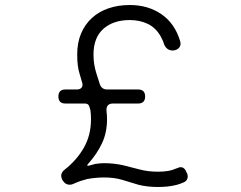

<svg xmlns="http://www.w3.org/2000/svg" viewBox="-20 -734 962 766"><path d="M231 -13 230 -14Q215 -40 239 -58Q287 -96 315 -145.5Q343 -195 343 -258Q343 -268 342.5 -276.5Q342 -285 341 -293L337 -307Q334 -321 319 -321H241Q213 -321 213 -349Q213 -377 241 -377H286Q300 -377 306 -385Q312 -393 307 -407L298 -438Q288 -468 288 -516Q288 -564 303.5 -600.5Q319 -637 347 -662.5Q375 -688 413.5 -701Q452 -714 498 -714Q571 -714 624.5 -677Q678 -640 699 -569Q703 -555 695.5 -545Q688 -535 674 -533Q660 -531 649.5 -538Q639 -545 634 -559Q632 -567 628.5 -574Q625 -581 621 -589Q601 -624 569 -639Q537 -654 498 -654Q432 -654 392.5 -619Q353 -584 353 -516Q353 -478 364 -443L378 -399Q385 -377 408 -377H531Q559 -377 559 -349Q559 -321 531 -321H431Q402 -321 405 -290Q406 -282 406.5 -274Q407 -266 407 -258Q407 -205 387 -162.5Q367 -120 333 -82Q321 -69 338 -74Q344 -76 349.5 -77Q355 -78 360 -80Q380 -83 395 -83Q433 -83 470 -75L537 -58Q570 -49 610 -49Q633 -49 650.5 -52Q668 -55 689 -64Q695 -67 701 -67Q713 -67 720 -55L724 -47Q731 -35 728 -23Q725 -11 712 -6Q705 -3 698 -0.5Q691 2 683 4Q667 8 649 10Q631 12 610 12Q567 12 532 3L466 -17Q435 -26 395 -26Q364 -26 329 -20Q317 -17 303 -12.5Q289 -8 274 -1Q267 3 258 3Q241 3 231 -13Z"/></svg>

Font: Higure Gothic
Style: Regular
Weight: 400
Designer: Yoshimichi Ohira
Foundry: Positype
Version: Version 1.000